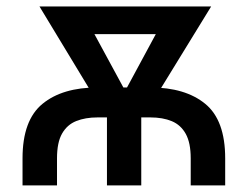

<svg xmlns="http://www.w3.org/2000/svg" viewBox="-20 -562 751 582"><path d="M48.3 0V-82Q48.3 -197.8 108.9 -247.3Q169.4 -296.9 275.9 -296.9H435.5Q541.5 -296.9 602.1 -247.3Q662.6 -197.8 662.6 -82V0H558.1V-82Q558.1 -128.9 543.2 -156Q528.3 -183.1 501 -194.6Q473.6 -206.1 435.5 -206.1H275.9Q238.8 -206.1 211.2 -195.1Q183.6 -184.1 168.2 -157.2Q152.8 -130.4 152.8 -82V0ZM304.2 0V-271H408.2V0ZM300.3 -210.9 99.6 -542.5H220.7L385.7 -238.3L374 -210.9ZM344.7 -210.9 335 -241.2 497.6 -542.5H620.1L416.5 -210.9ZM182.6 -458.5V-542.5H553.2V-458.5Z"/></svg>

Font: Inter 16pt Medium
Style: Regular
Weight: 500
Version: Version 4.001;git-66647c0bb